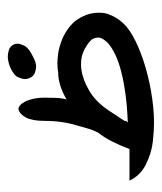

<svg xmlns="http://www.w3.org/2000/svg" viewBox="19 -434 415 493"><g transform="rotate(-90 226.5 -187.5)"><path d="M325.2 -309.1Q312 -302.2 301.3 -302.2Q296.4 -302.2 286.9 -305.2Q277.3 -308.1 272.5 -319.3Q270 -324.7 270 -330.6Q270 -337.4 274.4 -348.1Q278.8 -358.9 299.8 -368.7Q315.4 -375 328.1 -375Q333.5 -375 343.5 -372.6Q353.5 -370.1 358.9 -359.4Q360.8 -355 360.8 -350.1Q360.8 -342.8 355 -331.5Q349.1 -320.3 325.2 -309.1ZM294.4 -186Q268.6 -182.6 239.5 -165.5Q210.4 -148.4 188 -113.8Q181.6 -104 175.3 -94.5Q168.9 -85 162.6 -75.2Q162.6 -71.8 162.1 -70.8Q161.6 -69.8 158.2 -66.9Q199.7 -68.4 232.7 -73Q265.6 -77.6 290.8 -84.2Q315.9 -90.8 333.5 -99.4Q351.1 -107.9 362.3 -117.7Q375 -130.4 376.5 -140.6V-143.1Q376.5 -151.9 371.1 -160.2Q358.4 -172.9 339.4 -181.2Q325.7 -187 308.1 -187Q301.3 -187 294.4 -186ZM90.3 -62.5Q100.1 -88.4 110.1 -107.9Q120.1 -127.4 132.8 -143.6Q139.2 -156.2 142.8 -168.9Q146.5 -181.6 149.9 -194.3Q162.6 -233.4 162.6 -279.8Q162.6 -312 171.1 -328.1Q179.7 -344.2 192.4 -347.7Q197.3 -347.7 202.4 -343.5Q207.5 -339.4 211.9 -331.1Q216.3 -322.8 219.2 -310.1Q222.2 -297.4 222.2 -279.8Q222.2 -267.1 221.7 -252Q221.2 -236.8 217.8 -224.1Q233.9 -233.9 252 -239.7Q270 -245.6 286.1 -245.6Q298.3 -247.6 310.5 -247.6Q318.4 -247.6 332 -246.1Q345.7 -244.6 363 -238.8Q380.4 -232.9 394.3 -223.6Q408.2 -214.4 418 -203.1Q429.2 -188.5 435.1 -172.4Q440.4 -157.2 440.4 -141.1Q440.4 -140.1 439.9 -130.9Q439.5 -121.6 431.2 -104.2Q422.9 -86.9 405.3 -70.8Q386.2 -54.7 353 -40.3Q319.8 -25.9 280 -15.9Q240.2 -5.9 197.8 -1.5Q176.8 0.5 156.7 0.5Q136.7 0.5 108.4 -2.7Q80.1 -5.9 51 -20.3Q22 -34.7 9.3 -62.5Z"/></g></svg>

Font: DimaLove
Style: regular
Weight: 400
Designer: R.Balvardi
Foundry: Dima Software Group
Version: Version 1.00;May 4, 2019;FontCreator 11.5.0.2427 64-bit